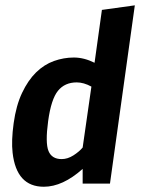

<svg xmlns="http://www.w3.org/2000/svg" viewBox="-20 -699 543 731"><path d="M328 -369.3Q298.7 -385.3 272 -385.3Q226.7 -385.3 200.7 -353.3Q174.7 -321.3 163.3 -238Q152 -154.7 164.7 -124Q177.3 -93.3 214.7 -93.3Q237.3 -93.3 259.3 -107.3Q281.3 -121.3 294.7 -137.3ZM340 -460 368 -661.3 493.3 -678.7 398.7 0H294.7V-56Q218.7 12 146.7 12Q42.7 12 28 -117.3Q22.7 -162.7 32 -230Q41.3 -297.3 64 -345.3Q86.7 -393.3 117.3 -423.3Q148 -453.3 185.3 -466.7Q222.7 -480 261.3 -480Q300 -480 340 -460Z"/></svg>

Font: Timmana
Style: Regular
Weight: 400
Designer: Appaji Ambarisha Darbha
Foundry: Andhrapradesh Society for Knowledge Networks
Version: Version 1.0.4; ttfautohint (v1.2.42-39fb)